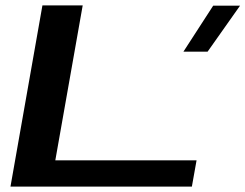

<svg xmlns="http://www.w3.org/2000/svg" viewBox="-20 -695 914 715"><path d="M663 -502.5H753L874 -674H774ZM19 0H694.5L712 -98H186L288 -675H138Z"/></svg>

Font: Anybody ExtraExpanded Medium
Style: Italic
Weight: 500
Width: 8
Italic angle: -10°
Version: Version 1.113;gftools[0.9.25]